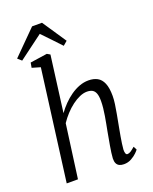

<svg xmlns="http://www.w3.org/2000/svg" viewBox="-182 -1111 971 1220"><g transform="rotate(-20 303.0 -501.5)"><path d="M189 -426.5Q209 -454.5 234 -480Q259 -505.5 287.2 -525.2Q315.5 -545 346 -556.5Q376.5 -568 408 -568Q443 -568 468 -554.5Q493 -541 506.5 -509.2Q520 -477.5 520 -423Q520 -399.5 515.8 -368.8Q511.5 -338 505.5 -306Q499.5 -274 494.5 -247Q491 -228.5 487 -206.8Q483 -185 479 -162.5Q475 -140 472 -118.5Q469 -97 467.5 -78.5Q467 -61.5 470.8 -52.2Q474.5 -43 482 -43Q493.5 -43 505 -50.5Q516.5 -58 534.5 -73.5L546.5 -50.5Q543 -44.5 528.2 -30Q513.5 -15.5 490.8 -2.8Q468 10 440 10Q422 10 409.5 4Q397 -2 390.8 -14.8Q384.5 -27.5 385 -48.5Q386 -65.5 388.8 -87Q391.5 -108.5 395.8 -132Q400 -155.5 404.2 -178.8Q408.5 -202 412 -222.5Q416 -244 420.8 -268.5Q425.5 -293 429.8 -319Q434 -345 436.8 -370.2Q439.5 -395.5 439.5 -418Q439.5 -451.5 432.2 -470Q425 -488.5 410.8 -496.2Q396.5 -504 374.5 -504Q351.5 -504 325.5 -492.8Q299.5 -481.5 273.2 -461.8Q247 -442 223.2 -416.2Q199.5 -390.5 180.5 -362L131.5 0H55.5L153.5 -750L97 -766.5L103 -800L218 -817L238.5 -805ZM30.5 -853 190 -1013H257L365 -852L337 -828Q308 -859 278.5 -890Q249 -921 219.5 -951.5Q178.5 -921 138 -890.8Q97.5 -860.5 56.5 -830Z"/></g></svg>

Font: Merriweather 7pt Light
Style: Italic
Weight: 300
Italic angle: -7.8°
Designer: Eben Sorkin
Foundry: Eben Sorkin
Version: Version 2.200;gftools[0.9.31]